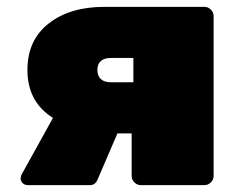

<svg xmlns="http://www.w3.org/2000/svg" viewBox="-20 -540 695 560"><path d="M391 0Q380 0 372 -8Q364 -16 364 -27V-151H307V-156Q190 -156 125 -202.5Q60 -249 60 -336Q60 -423 122 -471.5Q184 -520 284 -520H576Q587 -520 595 -512Q603 -504 603 -493V-27Q603 -16 595 -8Q587 0 576 0ZM62 0Q52 0 46 -6Q40 -12 40 -20Q40 -22 41 -25Q42 -28 43 -31L140 -206L329 -166L264 -15Q261 -8 255.5 -4Q250 0 242 0ZM304 -300H369V-371H304Q284 -371 274 -362Q264 -353 264 -336Q264 -319 274 -309.5Q284 -300 304 -300Z"/></svg>

Font: Rubik Black
Style: Regular
Weight: 900
Designer: Hubert and Fischer
Foundry: Hubert and Fischer
Version: Version 2.300;gftools[0.9.30]